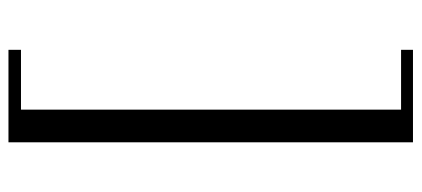

<svg xmlns="http://www.w3.org/2000/svg" viewBox="-284 -540 971 442"><g transform="rotate(90 201.0 -319.5)"><path d="M95.2 117.2H232.9V-757.8H95.2V-785.2H308.1V146H95.2Z"/></g></svg>

Font: Dihjauti S
Style: Bold
Weight: 700
Designer: T. Christopher White
Version: Version 3.0.0